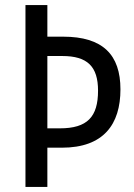

<svg xmlns="http://www.w3.org/2000/svg" viewBox="-20 -734 527 754"><path d="M453 -383C453 -519 384 -590 228 -590H166V-714H80V0H166V-154H223C387 -154 453 -246 453 -383ZM215 -230H166V-514H225C323 -514 365 -473 365 -378C365 -275 323 -230 215 -230Z"/></svg>

Font: Noto Sans Lao UI Cond
Style: Regular
Weight: 400
Width: 3
Designer: Monotype Design Team
Foundry: Monotype Imaging Inc.
Version: Version 2.000